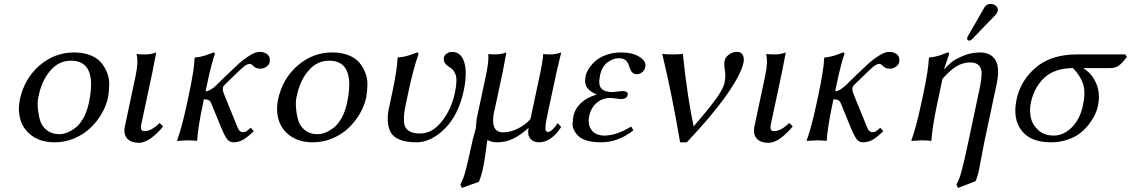

<svg xmlns="http://www.w3.org/2000/svg" viewBox="-20 -701 5649 959"><path d="M79.6 -205.1Q101.6 -308.1 177 -373.5Q252.4 -439 350.1 -439Q395.5 -439 430.2 -425.5Q464.8 -412.1 484.1 -389.6Q503.4 -367.2 514.9 -338.1Q526.4 -309.1 525.6 -277.3Q524.9 -245.6 519.5 -213.9Q510.7 -172.9 488 -133.5Q465.3 -94.2 431.6 -62Q397.9 -29.8 351.3 -10Q304.7 9.8 252.9 9.8Q186.5 9.8 142.1 -21.2Q97.7 -52.2 82.8 -100.6Q67.9 -148.9 79.6 -205.1ZM334.5 -397.9Q273.9 -397.9 231.7 -348.6Q189.5 -299.3 174.3 -228Q166 -199.2 168.7 -164.8Q171.4 -130.4 179.9 -100.6Q188.5 -70.8 213.6 -50.8Q238.8 -30.8 275.4 -30.8Q294.4 -30.8 314.5 -38.3Q334.5 -45.9 356.2 -62.3Q377.9 -78.6 396.2 -110.8Q414.6 -143.1 423.8 -187Q468.3 -397.9 334.5 -397.9Z M657.2 -321.8Q672.4 -391.6 662.1 -429.2L664.6 -431.2Q676.3 -429.2 708 -429.2Q732.9 -429.2 760.3 -439Q748.5 -375 741.7 -342.8L688 -90.8Q682.1 -68.4 684.8 -57.1Q687.5 -45.9 701.7 -45.9Q736.3 -45.9 777.3 -86.9L794.9 -69.8Q769 -37.1 736.3 -12.5Q703.6 12.2 674.3 12.2Q632.8 12.2 614.3 -10Q595.7 -32.2 604 -70.8Z M1052.7 -429.2Q1045.9 -411.6 1037.8 -380.9Q1029.8 -350.1 1024.9 -328.6L1020 -307.1L1006.8 -245.1Q1028.3 -245.1 1060.1 -274.9L1107.9 -321.8Q1152.8 -365.2 1174.8 -385Q1196.8 -404.8 1226.1 -423.3Q1255.4 -441.9 1276.9 -441.9Q1301.8 -441.9 1316.7 -428.5Q1331.5 -415 1326.7 -390.1Q1324.2 -377.4 1310.3 -367.7Q1296.4 -357.9 1281.7 -357.9Q1257.3 -357.9 1245.6 -371.1Q1236.8 -382.3 1225.6 -381.8Q1214.8 -381.8 1197.8 -368.2Q1180.7 -354.5 1143.1 -316.9L1098.6 -273.9Q1094.7 -270 1093.3 -261.2Q1090.8 -249 1102.1 -223.1L1149.4 -106.9Q1153.3 -98.1 1158 -86.2Q1162.6 -74.2 1164.8 -68.8Q1167 -63.5 1170.4 -56.6Q1173.8 -49.8 1176.8 -47.4Q1179.7 -44.9 1183.8 -43Q1188 -41 1193.4 -41Q1203.6 -41 1210.9 -45.4Q1218.3 -49.8 1231.9 -63L1247.6 -45.9Q1210.9 -10.7 1189.5 -0.5Q1168 9.8 1145.5 9.8Q1127.4 9.8 1115.5 -4.6Q1103.5 -19 1085 -63L1037.1 -180.2Q1031.2 -195.3 1023.4 -200.2Q1015.6 -205.1 998 -205.1L993.2 -180.2Q969.2 -67.4 964.8 0L961.9 2.9Q948.7 0 914.6 0L865.2 2.9L864.7 0Q888.2 -63.5 913.1 -180.2L924.8 -234.9Q950.2 -355 952.1 -411.1L954.6 -414.1Q969.2 -415 983.4 -418.2Q997.6 -421.4 1004.4 -423.6Q1011.2 -425.8 1027.1 -431.9Q1043 -438 1045.9 -439Q1054.7 -439 1052.7 -429.2Z M1369.1 -205.1Q1391.1 -308.1 1466.6 -373.5Q1542 -439 1639.6 -439Q1685.1 -439 1719.7 -425.5Q1754.4 -412.1 1773.7 -389.6Q1793 -367.2 1804.4 -338.1Q1815.9 -309.1 1815.2 -277.3Q1814.5 -245.6 1809.1 -213.9Q1800.3 -172.9 1777.6 -133.5Q1754.9 -94.2 1721.2 -62Q1687.5 -29.8 1640.9 -10Q1594.2 9.8 1542.5 9.8Q1476.1 9.8 1431.6 -21.2Q1387.2 -52.2 1372.3 -100.6Q1357.4 -148.9 1369.1 -205.1ZM1624 -397.9Q1563.5 -397.9 1521.2 -348.6Q1479 -299.3 1463.9 -228Q1455.6 -199.2 1458.3 -164.8Q1460.9 -130.4 1469.5 -100.6Q1478 -70.8 1503.2 -50.8Q1528.3 -30.8 1564.9 -30.8Q1584 -30.8 1604 -38.3Q1624 -45.9 1645.8 -62.3Q1667.5 -78.6 1685.8 -110.8Q1704.1 -143.1 1713.4 -187Q1757.8 -397.9 1624 -397.9Z M2022 -251 2008.8 -189Q2002 -157.7 1999.3 -137.2Q1996.6 -116.7 1997.8 -95.2Q1999 -73.7 2007.3 -61.5Q2015.6 -49.3 2033 -41.7Q2050.3 -34.2 2077.6 -34.2Q2139.6 -34.2 2187.3 -95.2Q2234.9 -156.2 2252 -236.8Q2259.3 -271 2259.8 -294.9Q2260.3 -318.8 2253.7 -333Q2247.1 -347.2 2240.5 -353.8Q2233.9 -360.4 2221.7 -368.2Q2191.9 -386.7 2197.3 -414.1Q2200.2 -426.3 2212.4 -434.1Q2224.6 -441.9 2237.3 -441.9Q2282.7 -441.9 2298.8 -390.4Q2314.9 -338.9 2296.4 -249Q2270 -126 2201.4 -58.1Q2132.8 9.8 2059.6 9.8Q2008.3 9.8 1975.8 -3.7Q1943.4 -17.1 1930.9 -41.3Q1918.5 -65.4 1916.7 -99.1Q1915 -132.8 1925.3 -172.9L1938.5 -234.9Q1964.4 -357.9 1965.8 -411.1L1968.3 -414.1Q1978 -414.6 1987.8 -416.3Q1997.6 -418 2004.4 -419.4Q2011.2 -420.9 2021 -424.1Q2030.8 -427.2 2034.9 -428.7Q2039.1 -430.2 2049.3 -434.1Q2059.6 -438 2062.5 -439Q2071.8 -439 2069.8 -429.2Q2043.5 -353 2022 -251Z M2760.3 -342.8 2714.8 -130.9Q2709.5 -105.5 2707 -90.1Q2704.6 -74.7 2704.3 -63Q2704.1 -51.3 2707.3 -46.6Q2710.4 -42 2716.8 -42Q2736.3 -42 2765.6 -85.9L2783.2 -66.9Q2732.9 10.3 2670.9 9.8Q2643.6 9.8 2628.4 -9Q2613.3 -27.8 2620.1 -62Q2580.1 -26.4 2543.2 -8.3Q2506.3 9.8 2462.9 9.8Q2433.6 9.8 2415.5 -2Q2415.5 -2 2414.6 0Q2413.6 2.4 2413.1 4.9Q2412.1 9.8 2406 57.4Q2399.9 105 2393.1 136.2Q2384.8 175.8 2372.1 207L2286.6 237.8L2279.3 220.2Q2293.5 196.3 2305.2 152.8Q2316.9 109.4 2338.9 6.8Q2341.8 -7.3 2348.1 -28.3Q2354.5 -49.3 2356.4 -59.1Q2357.4 -63.5 2358.6 -82.5Q2359.9 -101.6 2361.8 -111.8L2406.7 -321.8Q2422.4 -395.5 2418.9 -431.2Q2430.7 -429.2 2453.1 -429.2Q2481.9 -429.2 2509.3 -439Q2497.6 -375 2491.2 -342.8L2450.7 -153.8Q2437.5 -105 2446.5 -72.5Q2455.6 -40 2492.7 -40Q2530.8 -40 2568.4 -59.6Q2606 -79.1 2629.4 -106L2675.3 -321.8Q2691.9 -398.4 2692.9 -431.2Q2704.6 -429.2 2727.5 -429.2Q2756.3 -429.2 2783.2 -439Q2767.1 -374.5 2760.3 -342.8Z M2922.9 -121.1Q2914.1 -79.6 2934.6 -51.8Q2955.1 -23.9 2999 -23.9Q3058.1 -23.9 3132.8 -68.8L3143.6 -49.8Q3066.9 10.3 2981 9.8Q2941.4 9.8 2912.8 1.5Q2884.3 -6.8 2870.1 -20.3Q2856 -33.7 2847.4 -50.5Q2838.9 -67.4 2840.1 -84.7Q2841.3 -102.1 2843.3 -118.2Q2860.4 -198.2 2960.4 -229Q2924.8 -244.1 2911.1 -265.1Q2897.5 -286.1 2905.3 -321.8Q2908.7 -338.4 2920.4 -357.2Q2932.1 -376 2952.6 -395Q2973.1 -414.1 3007.3 -426.5Q3041.5 -439 3083 -439Q3139.2 -439 3174.1 -417Q3209 -395 3203.1 -367.2Q3199.2 -347.7 3186 -338.9Q3172.9 -330.1 3160.2 -330.1Q3149.9 -330.1 3142.6 -335.4Q3135.3 -340.8 3132.3 -346.4Q3129.4 -352.1 3125 -362.8Q3122.1 -373 3119.1 -379.9Q3116.2 -386.7 3110.4 -394.5Q3104.5 -402.3 3094.7 -406.2Q3085 -410.2 3070.8 -410.2Q3042 -410.2 3014.2 -389.4Q2986.3 -368.7 2977.1 -324.2Q2966.8 -276.4 2983.9 -258.8Q3001 -241.2 3038.1 -241.2L3062.5 -243.7Q3086.9 -246.1 3090.3 -246.1Q3104.5 -246.1 3110.8 -241Q3117.2 -235.8 3115.2 -227.1Q3110.8 -206.1 3080.6 -206.1Q3076.7 -206.1 3056.2 -209Q3035.6 -211.9 3031.2 -211.9Q2989.3 -211.9 2960.4 -187.5Q2931.6 -163.1 2922.9 -121.1Z M3444.8 -69.8Q3527.3 -166 3560.1 -212.4Q3592.8 -258.8 3598.6 -286.1Q3606 -320.8 3600.6 -349.1Q3595.2 -377.4 3600.1 -400.9Q3603 -415 3621.1 -428.5Q3639.2 -441.9 3661.1 -441.9Q3682.1 -441.9 3690.2 -425.8Q3698.2 -409.7 3693.4 -387.2Q3681.2 -329.6 3610.4 -228.3Q3539.6 -127 3410.6 9.8H3377Q3333 -246.6 3287.6 -432.1Q3303.2 -429.2 3340.1 -429.2Q3377 -429.2 3390.6 -432.1Q3414.6 -205.6 3444.8 -69.8Z M3801.8 -321.8Q3816.9 -391.6 3806.6 -429.2L3809.1 -431.2Q3820.8 -429.2 3852.5 -429.2Q3877.4 -429.2 3904.8 -439Q3893.1 -375 3886.2 -342.8L3832.5 -90.8Q3826.7 -68.4 3829.3 -57.1Q3832 -45.9 3846.2 -45.9Q3880.9 -45.9 3921.9 -86.9L3939.5 -69.8Q3913.6 -37.1 3880.9 -12.5Q3848.1 12.2 3818.8 12.2Q3777.3 12.2 3758.8 -10Q3740.2 -32.2 3748.5 -70.8Z M4197.3 -429.2Q4190.4 -411.6 4182.4 -380.9Q4174.3 -350.1 4169.4 -328.6L4164.6 -307.1L4151.4 -245.1Q4172.9 -245.1 4204.6 -274.9L4252.4 -321.8Q4297.4 -365.2 4319.3 -385Q4341.3 -404.8 4370.6 -423.3Q4399.9 -441.9 4421.4 -441.9Q4446.3 -441.9 4461.2 -428.5Q4476.1 -415 4471.2 -390.1Q4468.8 -377.4 4454.8 -367.7Q4440.9 -357.9 4426.3 -357.9Q4401.9 -357.9 4390.1 -371.1Q4381.3 -382.3 4370.1 -381.8Q4359.4 -381.8 4342.3 -368.2Q4325.2 -354.5 4287.6 -316.9L4243.2 -273.9Q4239.3 -270 4237.8 -261.2Q4235.4 -249 4246.6 -223.1L4293.9 -106.9Q4297.9 -98.1 4302.5 -86.2Q4307.1 -74.2 4309.3 -68.8Q4311.5 -63.5 4314.9 -56.6Q4318.4 -49.8 4321.3 -47.4Q4324.2 -44.9 4328.4 -43Q4332.5 -41 4337.9 -41Q4348.1 -41 4355.5 -45.4Q4362.8 -49.8 4376.5 -63L4392.1 -45.9Q4355.5 -10.7 4334 -0.5Q4312.5 9.8 4290 9.8Q4272 9.8 4260 -4.6Q4248 -19 4229.5 -63L4181.6 -180.2Q4175.8 -195.3 4168 -200.2Q4160.2 -205.1 4142.6 -205.1L4137.7 -180.2Q4113.8 -67.4 4109.4 0L4106.4 2.9Q4093.3 0 4059.1 0L4009.8 2.9L4009.3 0Q4032.7 -63.5 4057.6 -180.2L4069.3 -234.9Q4094.7 -355 4096.7 -411.1L4099.1 -414.1Q4113.8 -415 4127.9 -418.2Q4142.1 -421.4 4148.9 -423.6Q4155.8 -425.8 4171.6 -431.9Q4187.5 -438 4190.4 -439Q4199.2 -439 4197.3 -429.2Z M4928.7 -681.2Q4944.3 -681.2 4955.3 -670.9Q4966.3 -660.6 4963.4 -646Q4960.9 -635.3 4953.6 -627.9L4835.9 -505.9Q4828.1 -498 4822 -498Q4815.9 -498 4812.7 -502Q4809.6 -505.9 4810.5 -511.2Q4811.5 -515.1 4814.9 -521L4897 -664.1Q4906.7 -681.2 4928.7 -681.2ZM4698.2 -356.9Q4712.4 -373.5 4731.4 -389.4Q4750.5 -405.3 4790.8 -422.1Q4831.1 -439 4874.5 -439Q4928.7 -439 4951.9 -401.1Q4975.1 -363.3 4958 -280.8L4897 5.9Q4891.1 32.7 4882.8 79.3Q4874.5 126 4870.6 144Q4862.3 184.1 4852.5 204.1L4764.6 237.8L4757.3 220.2Q4771.5 196.8 4783.9 149.9Q4796.4 103 4816.9 5.9L4876 -272.9Q4882.3 -306.2 4883.1 -332Q4883.8 -357.9 4869.9 -373.5Q4856 -389.2 4826.7 -389.2Q4787.6 -389.2 4754.6 -367.9Q4721.7 -346.7 4687.5 -307.1L4660.6 -180.2Q4636.7 -67.4 4632.3 0L4629.4 2.9Q4616.2 0 4582 0L4532.7 2.9L4532.2 0Q4555.7 -63.5 4580.6 -180.2L4592.3 -234.9Q4617.7 -355 4619.6 -411.1L4622.1 -414.1Q4636.7 -415 4650.9 -418.2Q4665 -421.4 4671.9 -423.6Q4678.7 -425.8 4694.6 -431.9Q4710.4 -438 4713.4 -439Q4722.7 -439 4720.2 -429.2L4695.8 -356.9Z M5525.9 -360.8H5389.6Q5432.6 -335.9 5454.8 -285.6Q5477.1 -235.4 5463.9 -171.9Q5460 -152.3 5450.2 -130.9Q5440.4 -109.4 5421.4 -83.5Q5402.3 -57.6 5377.2 -37.4Q5352.1 -17.1 5313.2 -3.7Q5274.4 9.8 5229 9.8Q5127.9 9.8 5082.5 -49.1Q5037.1 -107.9 5057.6 -204.1Q5078.1 -301.3 5156.7 -366.2Q5232.9 -429.2 5359.4 -429.2H5600.1L5608.9 -417Q5587.4 -387.7 5569.3 -374.3Q5551.3 -360.8 5525.9 -360.8ZM5243.2 -23.9Q5292.5 -23.9 5333.5 -64.9Q5374.5 -106 5389.2 -174.8Q5402.8 -239.3 5390.4 -279.8Q5377.9 -320.3 5339.8 -360.8Q5249 -360.8 5197.3 -313.5Q5145.5 -266.1 5128.9 -188Q5121.1 -151.4 5128.4 -115.2Q5135.7 -79.1 5165.3 -51.5Q5194.8 -23.9 5243.2 -23.9Z"/></svg>

Font: Linux Biolinum O
Style: Italic
Weight: 400
Italic angle: -12°
Designer: Philipp H. Poll
Foundry: Philipp H. Poll
Version: Version 1.1.3